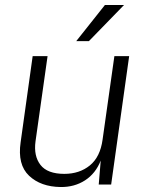

<svg xmlns="http://www.w3.org/2000/svg" viewBox="-20 -743 588 773"><path d="M224.5 10Q144 9 97 -35.5Q50 -80 63 -170L111.5 -517H171.5L123 -174Q115 -115 143 -79Q171 -43 239 -43Q300 -43 341.8 -77Q383.5 -111 393 -181L440.5 -517H500L427.5 0H377.5L385.5 -96.5Q365 -44.5 322.5 -17Q280 10.5 224.5 10ZM402.5 -723H479.5L338 -577.5H287Z"/></svg>

Font: Public Sans ExtraLight
Style: Italic
Weight: 200
Italic angle: -8°
Designer: The Public Sans project authors (U.S. Web Design System). Libre Franklin designed by Pablo Impallari and Rodrigo Fuenzal
Version: Version 1.007; ttfautohint (v1.8.1) -l 8 -r 50 -G 200 -x 14 